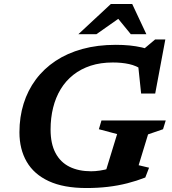

<svg xmlns="http://www.w3.org/2000/svg" viewBox="-20 -936 865 968"><path d="M439.5 -72.5Q460 -72.5 483.8 -76Q507.5 -79.5 532.2 -86.8Q557 -94 581.5 -105.5L503.5 -41.5L570.5 -260L478.5 -284.5L491.5 -328.5H815.5L802 -284.5L726.5 -258.5L679 -103L731.5 -90.5L712.5 -41Q669 -24 622 -12Q575 0 523.8 6Q472.5 12 416 12Q300.5 12 225.8 -22.8Q151 -57.5 114.5 -120.8Q78 -184 78 -269Q78 -346 99 -413.2Q120 -480.5 160.5 -535Q201 -589.5 260 -628.8Q319 -668 395.2 -689Q471.5 -710 564 -710Q600.5 -710 633.2 -706.8Q666 -703.5 695.5 -696.8Q725 -690 752.5 -679.5L689.5 -676L762 -737H813.5L762.5 -464.5H691.5L672.5 -645L698.5 -583.5Q667.5 -605 630.5 -613Q593.5 -621 549 -621Q487 -621 437.2 -604.8Q387.5 -588.5 349.5 -558.5Q311.5 -528.5 286 -486.5Q260.5 -444.5 247.8 -393Q235 -341.5 235 -283Q235 -211.5 259.8 -164.8Q284.5 -118 330.5 -95.2Q376.5 -72.5 439.5 -72.5ZM375 -763.5 539 -916H646.5L718 -763.5H639.5L566 -853.5H594L466 -763.5Z"/></svg>

Font: Newsreader 9pt SemiBold
Style: Italic
Weight: 600
Italic angle: -17°
Designer: Hugues Gentile
Foundry: Production Type
Version: Version 1.003